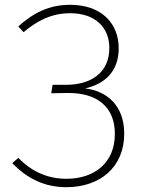

<svg xmlns="http://www.w3.org/2000/svg" viewBox="-20 -768 601 799"><path d="M256 11C395 11 497 -71 497 -212C497 -330 423 -390 334 -400C415 -418 474 -470 474 -567C474 -673 400 -748 272 -748C186 -748 121 -716 56 -658L78 -634C134 -681 194 -713 272 -713C376 -713 435 -654 435 -568C435 -468 362 -415 254 -415H199L193 -380L259 -381C388 -383 458 -320 458 -211C458 -91 374 -24 256 -24C173 -24 108 -58 56 -111L31 -89C95 -23 168 11 256 11Z"/></svg>

Font: Glow Sans SC Normal ExtraLight
Style: Regular
Weight: 200
Designer: Ryoko NISHIZUKA (kana, bopomofo & ideographs); Paul D. Hunt (Latin, Greek & Cyrillic); Sandoll Communications, Soo-young
Version: Version 0.93